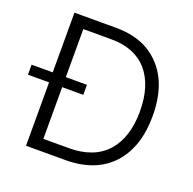

<svg xmlns="http://www.w3.org/2000/svg" viewBox="-150 -859 996 991"><g transform="rotate(20 347.5 -363.5)"><path d="M94 -346H-22V-401H94V-729H322Q428 -729 502 -686Q577 -641 617 -560Q656 -479 656 -365Q656 -194 566 -96Q475 2 310 2H94ZM516 -143Q586 -223 586 -365Q586 -506 518 -586Q449 -665 319 -665H166V-401H282V-346H166V-62H306Q444 -62 516 -143Z"/></g></svg>

Font: Sinter Normal
Style: Regular
Weight: 350
Foundry: Adobe & rsms
Version: Version 1.000